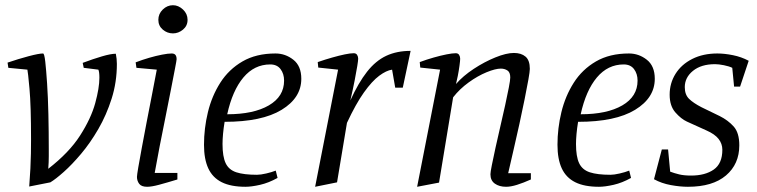

<svg xmlns="http://www.w3.org/2000/svg" viewBox="-20 -707 2901 736"><path d="M92 8Q95 -30 96.5 -61Q98 -92 98.5 -119Q99 -146 99 -172Q99 -302 93 -367.5Q87 -433 85 -440L12 -447L9 -467Q50 -481 89.5 -491.5Q129 -502 145 -502Q150 -502 153.5 -471Q157 -440 160.5 -387.5Q164 -335 165.5 -269Q167 -203 167 -134Q167 -121 167 -108.5Q167 -96 166.5 -84.5Q166 -73 165 -60Q245 -122 287 -187.5Q329 -253 345 -311.5Q361 -370 361 -409Q361 -420 360 -428Q359 -436 357 -440L301 -447L297 -466Q337 -481 371 -491Q405 -501 424 -501Q426 -491 427 -481.5Q428 -472 428 -462Q428 -392 408 -329Q388 -266 357 -212.5Q326 -159 291 -117.5Q256 -76 224.5 -48Q193 -20 173 -8Z M544 9Q522 9 513.5 -2.5Q505 -14 505 -29Q505 -35 510 -65Q515 -95 523.5 -140Q532 -185 542 -238Q552 -291 562.5 -343.5Q573 -396 581 -440L503 -447L500 -468Q526 -478 552 -485.5Q578 -493 601 -497.5Q624 -502 638 -502Q648 -502 652.5 -496.5Q657 -491 657 -480Q657 -476 651 -445Q645 -414 635.5 -365Q626 -316 614.5 -259Q603 -202 592 -146Q581 -90 573 -44H660V-19Q617 -6 589 1.5Q561 9 544 9ZM643 -579Q621 -579 604 -593.5Q587 -608 587 -631Q587 -654 604 -670.5Q621 -687 643 -687Q664 -687 681.5 -670.5Q699 -654 699 -631Q699 -608 681.5 -593.5Q664 -579 643 -579Z M921 9Q865 9 830 -8.5Q795 -26 778.5 -61.5Q762 -97 762 -152Q762 -215 777 -277Q792 -339 824.5 -390Q857 -441 909.5 -471.5Q962 -502 1036 -502Q1074 -502 1104.5 -478Q1135 -454 1135 -405Q1135 -332 1059.5 -286Q984 -240 841 -240Q837 -216 835 -194Q833 -172 833 -155Q833 -107 845 -81.5Q857 -56 886 -46.5Q915 -37 965 -37Q979 -37 1000.5 -42Q1022 -47 1037 -53L1044 -25Q1010 -6 977 1.5Q944 9 921 9ZM851 -269Q952 -269 1010.5 -303Q1069 -337 1069 -398Q1069 -424 1055.5 -442Q1042 -460 1016 -460Q955 -460 913 -410Q871 -360 851 -269Z M1188 9 1276 -440 1200 -448 1198 -469Q1227 -479 1253.5 -486.5Q1280 -494 1301.5 -498.5Q1323 -503 1336 -503Q1345 -503 1349 -496.5Q1353 -490 1353 -482Q1353 -475 1349.5 -453.5Q1346 -432 1339.5 -398.5Q1333 -365 1323 -322Q1354 -390 1387 -432Q1420 -474 1460.5 -493Q1501 -512 1554 -512L1524 -371H1495L1483 -440Q1461 -437 1433.5 -416.5Q1406 -396 1375 -352.5Q1344 -309 1310 -236L1272 -8Z M1579 9 1667 -440 1591 -448 1589 -469Q1616 -479 1642.5 -486.5Q1669 -494 1691.5 -498.5Q1714 -503 1727 -503Q1736 -503 1740 -496.5Q1744 -490 1744 -482Q1744 -475 1741.5 -456Q1739 -437 1735 -416.5Q1731 -396 1728 -385Q1755 -416 1796 -443Q1837 -470 1879 -487Q1921 -504 1950 -504Q1978 -504 1994.5 -490Q2011 -476 2011 -443Q2011 -433 2005.5 -402Q2000 -371 1991 -326.5Q1982 -282 1971 -231.5Q1960 -181 1948.5 -132Q1937 -83 1928 -43H2015V-19Q1986 -6 1962 1.5Q1938 9 1920 9Q1894 9 1877 -3Q1860 -15 1860 -39Q1860 -47 1865.5 -74.5Q1871 -102 1879.5 -141Q1888 -180 1898 -222.5Q1908 -265 1916.5 -304Q1925 -343 1930.5 -371.5Q1936 -400 1936 -410Q1936 -430 1925 -437Q1914 -444 1900 -444Q1879 -444 1845 -430Q1811 -416 1776.5 -391Q1742 -366 1717 -334L1663 -7Z M2276 9Q2220 9 2185 -8.5Q2150 -26 2133.5 -61.5Q2117 -97 2117 -152Q2117 -215 2132 -277Q2147 -339 2179.5 -390Q2212 -441 2264.5 -471.5Q2317 -502 2391 -502Q2429 -502 2459.5 -478Q2490 -454 2490 -405Q2490 -332 2414.5 -286Q2339 -240 2196 -240Q2192 -216 2190 -194Q2188 -172 2188 -155Q2188 -107 2200 -81.5Q2212 -56 2241 -46.5Q2270 -37 2320 -37Q2334 -37 2355.5 -42Q2377 -47 2392 -53L2399 -25Q2365 -6 2332 1.5Q2299 9 2276 9ZM2206 -269Q2307 -269 2365.5 -303Q2424 -337 2424 -398Q2424 -424 2410.5 -442Q2397 -460 2371 -460Q2310 -460 2268 -410Q2226 -360 2206 -269Z M2617 9Q2587 9 2551.5 2.5Q2516 -4 2487 -20L2517 -134H2541L2549 -49Q2565 -43 2583.5 -38.5Q2602 -34 2629 -34Q2683 -34 2716 -57Q2749 -80 2749 -133Q2749 -156 2734.5 -174.5Q2720 -193 2688 -207L2613 -241Q2591 -251 2569 -276Q2547 -301 2547 -344Q2547 -388 2569.5 -424Q2592 -460 2633.5 -481Q2675 -502 2730 -502Q2757 -502 2789.5 -495.5Q2822 -489 2850 -474L2817 -375H2794L2787 -447Q2775 -453 2755 -457Q2735 -461 2721 -461Q2668 -461 2636.5 -435.5Q2605 -410 2605 -373Q2605 -344 2621.5 -328Q2638 -312 2669 -296L2739 -262Q2771 -246 2792.5 -222Q2814 -198 2814 -150Q2814 -78 2763 -34.5Q2712 9 2617 9Z"/></svg>

Font: Manuale Light
Style: Italic
Weight: 300
Italic angle: -11°
Version: Version 1.002